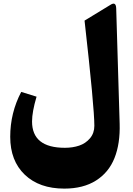

<svg xmlns="http://www.w3.org/2000/svg" viewBox="-20 -786 749 1082"><path d="M654.3 -89.4Q657.7 23.4 625.2 104.7Q592.8 186 521 231.4Q449.2 276.9 342.3 276.9Q201.7 276.9 119.6 198.5Q37.6 120.1 37.6 -15.1Q37.6 -149.9 99.6 -268.1L186 -241.2Q160.6 -155.3 160.6 -101.6Q160.6 46.9 345.7 46.9Q389.6 46.9 426 34.7Q462.4 22.5 487.1 -6.6Q511.7 -35.6 511.7 -77.1Q511.7 -180.7 456.5 -669.9L602.5 -758.8Q633.3 -778.8 634.8 -739.3Z"/></svg>

Font: Sahel Black FD-WOL
Style: Black-FD-WOL
Weight: 900
Foundry: Saber Rastikerdar (saber.rastikerdar@gmail.com)
Version: Version 2.0.2